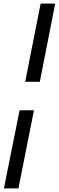

<svg xmlns="http://www.w3.org/2000/svg" viewBox="-20 -832 324 1057"><path d="M87.9 -225.1H167L81.5 205.1H1.5ZM203.6 -812H283.7L199.2 -381.8H118.7Z"/></svg>

Font: Reddit Sans Fudge SmBold Italic
Style: Regular
Weight: 600
Italic angle: -11.25°
Designer: Stephen Hutchings
Version: Version 1.013